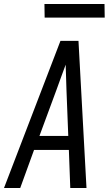

<svg xmlns="http://www.w3.org/2000/svg" viewBox="-32 -939 552 959"><path d="M-12 0 270 -735H360L400 0H319L312 -190H138L69 0ZM309 -260 300 -490Q299 -522 298 -553.5Q297 -585 296 -616Q285 -585 273 -553.5Q261 -522 250 -490L165 -260ZM491 -851H191L190 -919H490Z"/></svg>

Font: Iosevka Custom
Style: Italic
Weight: 400
Italic angle: -9°
Monospace: yes
Designer: Belleve Invis
Foundry: Belleve Invis
Version: Version 30.3.3; ttfautohint (v1.8.3)